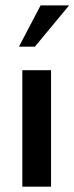

<svg xmlns="http://www.w3.org/2000/svg" viewBox="-20 -698 278 718"><path d="M63.5 0V-435.5H170.9V0ZM50.8 -523.4 131.8 -677.7H238.3L110.4 -523.4Z"/></svg>

Font: Padauk
Style: Bold
Weight: 700
Designer: Debbi Hosken, Becca Hirsbrunner Spalinger
Foundry: SIL International
Version: Version 5.003